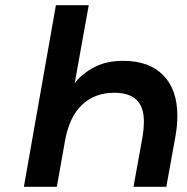

<svg xmlns="http://www.w3.org/2000/svg" viewBox="-20 -720 721 740"><path d="M72 0 195.5 -700H322L268 -399.5Q298.5 -438 344.8 -461.8Q391 -485.5 455 -485.5Q555 -485.5 609.2 -430Q663.5 -374.5 663.5 -274.5Q663.5 -255 661.8 -235.5Q660 -216 656.5 -196L621 0H494.5L528 -185Q534.5 -220.5 534.5 -253Q534.5 -362.5 421 -362.5Q345 -362.5 296 -316Q247 -269.5 230.5 -177L199 0Z"/></svg>

Font: Overpass
Style: Bold Italic
Weight: 700
Italic angle: -10°
Designer: Delve Withrington, Dave Bailey, Thomas Jockin
Foundry: Delve Fonts LLC
Version: Version 4.000; ttfautohint (v1.8.3)